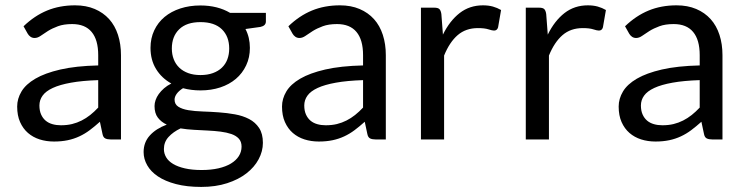

<svg xmlns="http://www.w3.org/2000/svg" viewBox="-20 -536 2859 738"><path d="M445 0H405.5Q392.5 0 384.5 -4Q376.5 -8 374 -21L364 -68Q344 -50 325 -35.8Q306 -21.5 285 -11.8Q264 -2 240.2 3Q216.5 8 187.5 8Q158 8 132.2 -0.2Q106.5 -8.5 87.5 -25Q68.5 -41.5 57.2 -66.8Q46 -92 46 -126.5Q46 -156.5 62.5 -184.2Q79 -212 115.8 -233.5Q152.5 -255 212 -268.8Q271.5 -282.5 357.5 -284.5V-324Q357.5 -383 332.2 -413.2Q307 -443.5 257.5 -443.5Q225 -443.5 202.8 -435.2Q180.5 -427 164.2 -416.8Q148 -406.5 136.2 -398.2Q124.5 -390 113 -390Q104 -390 97.2 -394.8Q90.5 -399.5 86.5 -406.5L70.5 -435Q112.5 -475.5 161 -495.5Q209.5 -515.5 268.5 -515.5Q311 -515.5 344 -501.5Q377 -487.5 399.5 -462.5Q422 -437.5 433.5 -402Q445 -366.5 445 -324ZM357.5 -122.5V-228Q296 -226 253 -218.2Q210 -210.5 183 -198Q156 -185.5 143.8 -168.5Q131.5 -151.5 131.5 -130.5Q131.5 -110.5 138 -96Q144.5 -81.5 155.5 -72.2Q166.5 -63 181.5 -58.8Q196.5 -54.5 214 -54.5Q237.5 -54.5 257 -59.2Q276.5 -64 293.8 -72.8Q311 -81.5 326.8 -94Q342.5 -106.5 357.5 -122.5Z M864.5 -486.5H1002V-453.5Q1002 -437 981 -432.5L923.5 -424.5Q940.5 -392 940.5 -352Q940.5 -315 926.2 -284.8Q912 -254.5 886.8 -233Q861.5 -211.5 826.8 -200Q792 -188.5 750.5 -188.5Q715 -188.5 683.5 -197Q667.5 -187 659.2 -175.5Q651 -164 651 -153Q651 -135 665.5 -125.8Q680 -116.5 704 -112.5Q728 -108.5 758.5 -107.5Q789 -106.5 820.8 -104.2Q852.5 -102 883 -96.5Q913.5 -91 937.5 -78.5Q961.5 -66 976 -44Q990.5 -22 990.5 13Q990.5 45.5 974.2 76Q958 106.5 927.5 130.2Q897 154 853 168.2Q809 182.5 753.5 182.5Q698 182.5 656.2 171.5Q614.5 160.5 587 142Q559.5 123.5 545.8 99.2Q532 75 532 48.5Q532 11 555.8 -15.2Q579.5 -41.5 621 -57Q599.5 -67 586.8 -83.8Q574 -100.5 574 -128.5Q574 -139.5 578 -151.2Q582 -163 590.2 -174.5Q598.5 -186 610.5 -196.5Q622.5 -207 638.5 -215Q601 -236 579.8 -270.8Q558.5 -305.5 558.5 -352Q558.5 -389 572.8 -419.2Q587 -449.5 612.5 -470.8Q638 -492 673.2 -503.5Q708.5 -515 750.5 -515Q783.5 -515 812.2 -507.8Q841 -500.5 864.5 -486.5ZM674 -42.5Q645.5 -29 627.8 -9.5Q610 10 610 37Q610 54 618.8 68.8Q627.5 83.5 645.5 94.2Q663.5 105 690.8 111.2Q718 117.5 755 117.5Q791 117.5 819.5 111Q848 104.5 867.8 92.5Q887.5 80.5 898 64Q908.5 47.5 908.5 27.5Q908.5 8.5 898 -3Q887.5 -14.5 869.5 -20.8Q851.5 -27 828 -30Q804.5 -33 778.5 -34.2Q752.5 -35.5 725.5 -37Q698.5 -38.5 674 -42.5ZM861 -349.5Q861 -396 832.8 -423.5Q804.5 -451 750.5 -451Q697 -451 668.8 -423.5Q640.5 -396 640.5 -349.5Q640.5 -327 647.8 -308.2Q655 -289.5 669 -276Q683 -262.5 703.5 -255Q724 -247.5 750.5 -247.5Q777.5 -247.5 798.2 -255Q819 -262.5 833 -276Q847 -289.5 854 -308.2Q861 -327 861 -349.5Z M1463 0H1423.5Q1410.5 0 1402.5 -4Q1394.5 -8 1392 -21L1382 -68Q1362 -50 1343 -35.8Q1324 -21.5 1303 -11.8Q1282 -2 1258.2 3Q1234.5 8 1205.5 8Q1176 8 1150.2 -0.2Q1124.5 -8.5 1105.5 -25Q1086.5 -41.5 1075.2 -66.8Q1064 -92 1064 -126.5Q1064 -156.5 1080.5 -184.2Q1097 -212 1133.8 -233.5Q1170.5 -255 1230 -268.8Q1289.5 -282.5 1375.5 -284.5V-324Q1375.5 -383 1350.2 -413.2Q1325 -443.5 1275.5 -443.5Q1243 -443.5 1220.8 -435.2Q1198.5 -427 1182.2 -416.8Q1166 -406.5 1154.2 -398.2Q1142.5 -390 1131 -390Q1122 -390 1115.2 -394.8Q1108.5 -399.5 1104.5 -406.5L1088.5 -435Q1130.5 -475.5 1179 -495.5Q1227.5 -515.5 1286.5 -515.5Q1329 -515.5 1362 -501.5Q1395 -487.5 1417.5 -462.5Q1440 -437.5 1451.5 -402Q1463 -366.5 1463 -324ZM1375.5 -122.5V-228Q1314 -226 1271 -218.2Q1228 -210.5 1201 -198Q1174 -185.5 1161.8 -168.5Q1149.5 -151.5 1149.5 -130.5Q1149.5 -110.5 1156 -96Q1162.5 -81.5 1173.5 -72.2Q1184.5 -63 1199.5 -58.8Q1214.5 -54.5 1232 -54.5Q1255.5 -54.5 1275 -59.2Q1294.5 -64 1311.8 -72.8Q1329 -81.5 1344.8 -94Q1360.5 -106.5 1375.5 -122.5Z M1598 0V-506.5H1649Q1663.5 -506.5 1669 -501Q1674.5 -495.5 1676.5 -482L1682.5 -403Q1708.5 -456 1746.8 -485.8Q1785 -515.5 1836.5 -515.5Q1857.5 -515.5 1874.5 -510.8Q1891.5 -506 1906 -497.5L1894.5 -431Q1891 -418.5 1879 -418.5Q1872 -418.5 1857.5 -423.2Q1843 -428 1817 -428Q1770.5 -428 1739.2 -401Q1708 -374 1687 -322.5V0Z M2001 0V-506.5H2052Q2066.5 -506.5 2072 -501Q2077.5 -495.5 2079.5 -482L2085.5 -403Q2111.5 -456 2149.8 -485.8Q2188 -515.5 2239.5 -515.5Q2260.5 -515.5 2277.5 -510.8Q2294.5 -506 2309 -497.5L2297.5 -431Q2294 -418.5 2282 -418.5Q2275 -418.5 2260.5 -423.2Q2246 -428 2220 -428Q2173.5 -428 2142.2 -401Q2111 -374 2090 -322.5V0Z M2757 0H2717.5Q2704.5 0 2696.5 -4Q2688.5 -8 2686 -21L2676 -68Q2656 -50 2637 -35.8Q2618 -21.5 2597 -11.8Q2576 -2 2552.2 3Q2528.5 8 2499.5 8Q2470 8 2444.2 -0.2Q2418.5 -8.5 2399.5 -25Q2380.5 -41.5 2369.2 -66.8Q2358 -92 2358 -126.5Q2358 -156.5 2374.5 -184.2Q2391 -212 2427.8 -233.5Q2464.5 -255 2524 -268.8Q2583.5 -282.5 2669.5 -284.5V-324Q2669.5 -383 2644.2 -413.2Q2619 -443.5 2569.5 -443.5Q2537 -443.5 2514.8 -435.2Q2492.5 -427 2476.2 -416.8Q2460 -406.5 2448.2 -398.2Q2436.5 -390 2425 -390Q2416 -390 2409.2 -394.8Q2402.5 -399.5 2398.5 -406.5L2382.5 -435Q2424.5 -475.5 2473 -495.5Q2521.5 -515.5 2580.5 -515.5Q2623 -515.5 2656 -501.5Q2689 -487.5 2711.5 -462.5Q2734 -437.5 2745.5 -402Q2757 -366.5 2757 -324ZM2669.5 -122.5V-228Q2608 -226 2565 -218.2Q2522 -210.5 2495 -198Q2468 -185.5 2455.8 -168.5Q2443.5 -151.5 2443.5 -130.5Q2443.5 -110.5 2450 -96Q2456.5 -81.5 2467.5 -72.2Q2478.5 -63 2493.5 -58.8Q2508.5 -54.5 2526 -54.5Q2549.5 -54.5 2569 -59.2Q2588.5 -64 2605.8 -72.8Q2623 -81.5 2638.8 -94Q2654.5 -106.5 2669.5 -122.5Z"/></svg>

Font: LatoCHI
Style: Regular
Weight: 400
Designer: Lukasz Dziedzic
Foundry: tyPoland Lukasz Dziedzic
Version: Version 1.104